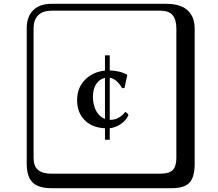

<svg xmlns="http://www.w3.org/2000/svg" viewBox="-20 -774 1140 1006"><path d="M530 -484H555V-405Q609 -403 646 -383L647 -381L632 -313L620 -312Q591 -361 555 -367V-146H557Q603 -146 636 -187H638Q651 -179 653 -170Q641 -144 614.5 -125Q588 -106 555 -102V-42H530V-102Q462 -105 423 -145Q384 -185 384 -249Q384 -314 425.5 -356Q467 -398 530 -404ZM249 -718Q204 -718 180 -694Q156 -670 156 -625V53Q156 97 179.5 116.5Q203 136 249 136H821Q866 136 885 117Q904 98 904 53V-625Q904 -671 884.5 -694.5Q865 -718 821 -718ZM1000 84Q1000 153 973.5 182.5Q947 212 881 212H249Q181 212 150.5 181.5Q120 151 120 84V-625Q120 -687 154 -720.5Q188 -754 249 -754H851Q897 -754 929.5 -741Q962 -728 981 -698.5Q1000 -669 1000 -625ZM530 -151V-366Q502 -360 484.5 -334.5Q467 -309 467 -266Q467 -238 475 -214Q483 -190 497 -174Q511 -158 530 -151Z"/></svg>

Font: Libertinus Keyboard
Style: Regular
Weight: 700
Designer: Philipp H. Poll
Foundry: Khaled Hosny
Version: Version 6.7